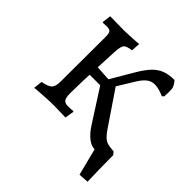

<svg xmlns="http://www.w3.org/2000/svg" viewBox="-161 -583 846 846"><g transform="rotate(45 261.5 -160.5)"><path d="M263 -202 234 -226 311 -357Q333 -394 353 -415Q373 -436 397.5 -445.5Q422 -455 457 -455Q475 -435 476.5 -417.5Q478 -400 476 -372L468 -365Q433 -380 410.5 -380Q388 -380 371.5 -366.5Q355 -353 339 -326ZM44 7 49 -35Q84 -41 95.5 -53Q107 -65 107 -95L108 -373Q108 -396 102.5 -403.5Q97 -411 80 -411Q73 -411 64 -410.5Q55 -410 55 -410L53 -414L58 -453Q58 -453 73.5 -453Q89 -453 109.5 -452.5Q130 -452 145 -452Q157 -452 172.5 -453Q188 -454 202.5 -454.5Q217 -455 226 -456Q235 -457 235 -457L232 -415Q201 -411 193 -401Q185 -391 183 -357Q181 -313 178.5 -262.5Q176 -212 174.5 -166Q173 -120 173 -89Q173 -61 180.5 -51Q188 -41 208 -41Q218 -41 228.5 -42Q239 -43 239 -43L241 -40L234 2Q234 2 226.5 1.5Q219 1 208 1Q197 1 185 0.5Q173 0 163 0Q140 0 112.5 1.5Q85 3 65 4.5Q45 6 44 7ZM500 -30Q500 15 501 56Q502 97 503 133L456 136L424 10Q404 10 382 -6.5Q360 -23 339 -56L242 -207H137V-258L268 -250L280 -272L402 -92Q415 -73 426 -62.5Q437 -52 451.5 -48Q466 -44 489 -43Z"/></g></svg>

Font: Alegreya
Style: Regular
Weight: 400
Designer: Juan Pablo del Peral
Foundry: Huerta Tipografica
Version: Version 2.009